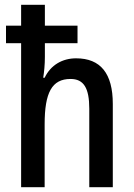

<svg xmlns="http://www.w3.org/2000/svg" viewBox="-20 -780 557 800"><path d="M167 -760H68V-673H5V-600H68V0H166V-262C166 -394 196 -451 274 -451C329 -451 352 -413 352 -327V0H450V-347C450 -474 399 -537 297 -537C240 -537 191 -509 166 -456H160C164 -480 167 -511 167 -543V-600H303V-673H167Z"/></svg>

Font: Noto Sans Tamil Condensed Medium
Style: Regular
Weight: 500
Width: 3
Designer: Jelle Bosma - Monotype Design Team
Foundry: Monotype Imaging Inc.
Version: Version 2.004